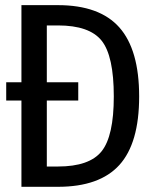

<svg xmlns="http://www.w3.org/2000/svg" viewBox="-20 -719 618 739"><path d="M203.1 -699.2Q363.3 -699.2 439.5 -613.3Q515.6 -527.3 515.6 -347.7Q515.6 -168 439.5 -84Q363.3 0 203.1 0H62.5V-332H3.9V-402.3H62.5V-699.2ZM203.1 -78.1Q324.2 -78.1 371.1 -136.7Q418 -195.3 418 -347.7Q418 -503.9 371.1 -562.5Q324.2 -621.1 203.1 -621.1H160.2V-402.3H281.2V-332H160.2V-78.1Z"/></svg>

Font: 和音 by 宁静之雨，公众号njzyshare
Style: Regular
Weight: 400
Designer: Steve Matteson
Foundry: Ascender Corporation
Version: Version 6.00;June 8, 2018;FontCreator 11.0.0.2388 32-bit